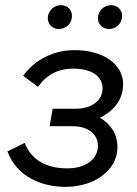

<svg xmlns="http://www.w3.org/2000/svg" viewBox="-20 -720 534 747"><path d="M235 7C347 7 437 -57 437 -148C437 -196 413 -236 369 -262C425 -290 459 -334 459 -393C459 -470 381 -525 271 -525C187 -525 115 -487 70 -425L128 -382C159 -427 204 -453 265 -453C339 -453 379 -421 379 -377C379 -327 334 -297 276 -297H185L173 -229H261C328 -229 361 -194 361 -153C361 -100 313 -65 242 -65C153 -65 100 -103 76 -164L9 -131C46 -31 144 7 235 7ZM209 -607C236 -607 260 -628 260 -658C260 -681 243 -700 217 -700C190 -700 166 -678 166 -649C166 -626 184 -607 209 -607ZM404 -607C431 -607 455 -628 455 -658C455 -681 438 -700 412 -700C385 -700 361 -678 361 -649C361 -626 379 -607 404 -607Z"/></svg>

Font: Fixel Display 20240404
Style: Italic
Weight: 400
Italic angle: -10°
Designer: AlfaBravo + MacPaw
Foundry: Kyrylo Tkachov, Marchela Mozhyna, Serhii Makarenko, Maria Weinstein, Zakhar Kryvoshyya
Version: Version 1.211;Glyphs 3.2 (3225)